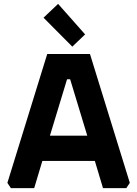

<svg xmlns="http://www.w3.org/2000/svg" viewBox="-20 -968 706 988"><path d="M18 -27 223 -690H443L648 -27L630 0H510L468 -140H198L156 0H36ZM237 -270H429L341 -560H325ZM204 -877 279 -948 418 -791 352 -728Z"/></svg>

Font: Oxanium ExtraLight
Style: Bold
Weight: 700
Version: Version 2.000